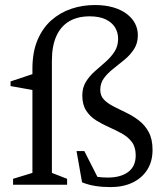

<svg xmlns="http://www.w3.org/2000/svg" viewBox="-20 -735 662 764"><path d="M109 -461.5Q109 -527.5 129.2 -575.5Q149.5 -623.5 184.2 -654.2Q219 -685 263.5 -700Q308 -715 357.5 -715Q397.5 -715 429.2 -706Q461 -697 483.2 -680.5Q505.5 -664 517 -642.2Q528.5 -620.5 528.5 -594.5Q528.5 -563 513.5 -539.8Q498.5 -516.5 476.2 -498Q454 -479.5 431.5 -462Q409 -444.5 394 -424.5Q379 -404.5 379 -377.5Q379 -353.5 394 -338.2Q409 -323 432.8 -311Q456.5 -299 483 -286.2Q509.5 -273.5 533.2 -255.2Q557 -237 572 -209Q587 -181 587 -138.5Q587 -92.5 565.8 -59.2Q544.5 -26 507 -8.2Q469.5 9.5 420 9.5Q387.5 9.5 359.2 5Q331 0.5 306.5 -9.5L284.5 -134H315.5L380 -7L319.5 -48Q349.5 -33.5 369.2 -31Q389 -28.5 409 -28.5Q460.5 -28.5 490.2 -50.8Q520 -73 520 -117Q520 -149.5 504.8 -169.8Q489.5 -190 465.2 -203.5Q441 -217 413.8 -229Q386.5 -241 362.2 -256.2Q338 -271.5 322.8 -295Q307.5 -318.5 307.5 -355Q307.5 -386.5 321.8 -409.5Q336 -432.5 357.2 -451.2Q378.5 -470 399.8 -488.5Q421 -507 435.5 -529.2Q450 -551.5 450 -581Q450 -605.5 437.8 -625.8Q425.5 -646 400.2 -658Q375 -670 337 -670Q288.5 -670 255 -650Q221.5 -630 204 -590.8Q186.5 -551.5 186.5 -493.5V-47L247 -23.5V0H32V-23.5L109 -47ZM116.5 -442.5 109 -377 22 -392.5V-411Z"/></svg>

Font: Newsreader 16pt 16pt
Style: Regular
Weight: 400
Version: Version 1.003